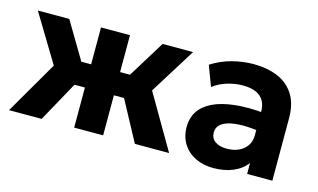

<svg xmlns="http://www.w3.org/2000/svg" viewBox="-70 -723 1549 935"><g transform="rotate(15 704.0 -255.0)"><path d="M345 0V-202H204.5V-319H345V-505H491V-319H630V-202H491V0ZM16.5 0 171 -266 26.5 -505H185L327.5 -265.5L181 0ZM651 0 508 -265.5 655.5 -505H809L664.5 -273L823.5 0Z M1050 15Q999 15 959 -4.5Q919 -24 896 -60.2Q873 -96.5 873 -147Q873 -190 894.5 -223.5Q916 -257 959.8 -278.8Q1003.5 -300.5 1070.8 -308.2Q1138 -316 1229.5 -307L1231 -214Q1176.5 -223 1134.8 -222.5Q1093 -222 1064.8 -214Q1036.5 -206 1022 -190.8Q1007.5 -175.5 1007.5 -154Q1007.5 -124.5 1029.5 -108.8Q1051.5 -93 1089 -93Q1121.5 -93 1147.5 -104.5Q1173.5 -116 1189 -138Q1204.5 -160 1204.5 -191.5V-312.5Q1204.5 -342 1192.2 -364.2Q1180 -386.5 1154 -398.8Q1128 -411 1086 -411Q1047 -411 1008.2 -399.2Q969.5 -387.5 937.5 -363.5L899 -465.5Q947.5 -496.5 1002 -510.8Q1056.5 -525 1108.5 -525Q1179.5 -525 1232.5 -502.5Q1285.5 -480 1314.8 -433.2Q1344 -386.5 1344 -314.5V0H1217V-55.5Q1192 -21.5 1148.5 -3.2Q1105 15 1050 15Z"/></g></svg>

Font: Geologica Roman SemiBold
Style: Regular
Weight: 600
Designer: Sindre Bremnes, Frode Helland
Foundry: Monokrom Skriftforlag AS
Version: Version 1.010;gftools[0.9.28]